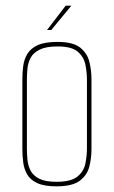

<svg xmlns="http://www.w3.org/2000/svg" viewBox="-20 -651 402 678"><path d="M179 7Q136 7 111.5 -4.5Q87 -16 76 -35Q65 -54 62 -77.5Q59 -101 59 -124V-372Q59 -395 62 -418Q65 -441 76.5 -460.5Q88 -480 113 -491.5Q138 -503 183 -503Q238 -503 263 -483Q288 -463 295.5 -433Q303 -403 303 -372V-124Q303 -93 295.5 -63Q288 -33 262 -13Q236 7 179 7ZM179 -9Q231 -9 253.5 -27.5Q276 -46 281.5 -73.5Q287 -101 287 -127V-369Q287 -396 281.5 -423Q276 -450 254.5 -468.5Q233 -487 183 -487Q143 -487 120.5 -476Q98 -465 88.5 -447.5Q79 -430 77 -409.5Q75 -389 75 -369V-127Q75 -107 77 -86.5Q79 -66 88 -48.5Q97 -31 118.5 -20Q140 -9 179 -9ZM146 -545 212 -631H232L161 -545Z"/></svg>

Font: Alumni Sans Pinstripe
Style: Regular
Weight: 400
Designer: Robert E. Leuschke
Foundry: Robert E. Leuschke
Version: Version 1.010; ttfautohint (v1.8.4.7-5d5b)